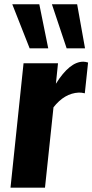

<svg xmlns="http://www.w3.org/2000/svg" viewBox="-20 -872 429 892"><path d="M289.6 -647.5 221.2 -852.1H338.4L375 -647.5ZM117.7 -647.5 37.1 -852.1H162.6L204.1 -647.5ZM28.8 0 89.4 -578.1H249.5L239.7 -482.9Q303.7 -585.4 366.7 -585.4Q376 -585.4 389.2 -581.5L374 -438.5Q357.9 -442.4 345.7 -441.9Q279.3 -438.5 228.5 -373.5L189 0Z"/></svg>

Font: Oswald
Style: Bold
Weight: 700
Designer: Vernon Adams
Foundry: Vernon Adams
Version: 3.0; ttfautohint (v0.94.23-7a4d-dirty) -l 8 -r 50 -G 200 -x 